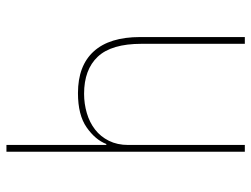

<svg xmlns="http://www.w3.org/2000/svg" viewBox="-112 -668 780 596"><g transform="rotate(-90 278.0 -370.0)"><path d="M105 -740H126V-430H129Q142 -464 180.5 -491Q219 -518 287 -518Q372 -518 416.5 -469Q461 -420 461 -325V0H440V-321Q440 -414 400 -456.5Q360 -499 285 -499Q254 -499 225 -490.5Q196 -482 174 -465Q152 -448 139 -422Q126 -396 126 -362V0H105Z"/></g></svg>

Font: IBM Plex Sans Devanagari Thin
Style: Regular
Weight: 100
Designer: Mike Abbink, Paul van der Laan, Pieter van Rosmalen, Erin McLaughlin
Foundry: Bold Monday
Version: Version 1.1